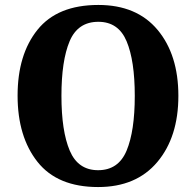

<svg xmlns="http://www.w3.org/2000/svg" viewBox="-20 -745 791 775"><path d="M376 10Q530 10 615 -91Q700 -192 700 -358Q700 -524 616 -624.5Q532 -725 377 -725Q212 -725 131.5 -625Q51 -525 51 -359Q51 -193 131.5 -91.5Q212 10 376 10ZM376 -58Q295 -58 261.5 -137Q228 -216 228 -358Q228 -500 261 -578.5Q294 -657 377 -657Q458 -657 491 -578.5Q524 -500 524 -358Q524 -216 491 -137Q458 -58 376 -58Z"/></svg>

Font: Noto Serif Armenian SemiCondensed Extra
Style: Regular
Weight: 800
Width: 4
Designer: Monotype Design Team
Foundry: Monotype Imaging Inc.
Version: Version 1.901